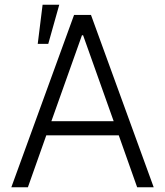

<svg xmlns="http://www.w3.org/2000/svg" viewBox="-20 -790 696 810"><path d="M139.2 -605 159.7 -770H230L183.6 -605ZM97.7 0H27.8L292.5 -727.1H363.8L628.4 0H558.6L481 -219.2H175.3ZM196.8 -278.8H459.5L330.6 -641.1H325.7Z"/></svg>

Font: Interop Light
Style: Regular
Weight: 300
Designer: Rasmus Andersson, Google, Jang Haemin
Foundry: jhaemin
Version: Version 1.007